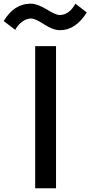

<svg xmlns="http://www.w3.org/2000/svg" viewBox="-96 -1005 483 1025"><path d="M-76.2 -892.6Q-20.5 -985.4 67.4 -985.4Q103.5 -985.4 152.8 -955.1Q202.1 -924.8 221.7 -924.8Q273.4 -924.8 306.6 -985.4L367.2 -938.5Q307.6 -843.8 224.6 -843.8Q187.5 -843.8 139.6 -875Q91.8 -906.2 70.3 -906.2Q45.9 -906.2 22.5 -889.2Q-1 -872.1 -14.6 -845.7ZM91.8 0V-758.8H203.1V0Z"/></svg>

Font: Gothic A1 SemiBold
Style: Regular
Weight: 600
Version: Version 2.50